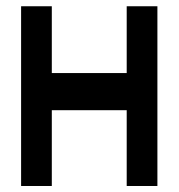

<svg xmlns="http://www.w3.org/2000/svg" viewBox="-20 -621 582 626"><path d="M48.8 -600.6H148.9V-382.8H393.1V-600.6H493.2V-14.6H393.1V-261.7H148.9V-14.6H48.8Z"/></svg>

Font: Gap Sans
Style: Black
Weight: 400
Designer: Alexandre Liziard and Etienne Ozeray
Foundry: Interstices.io
Version: Version 1.6.1 - December 3. 2014